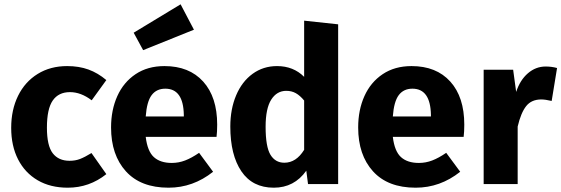

<svg xmlns="http://www.w3.org/2000/svg" viewBox="-20 -855 2608 892"><path d="M474 -483 406 -389Q356 -427 305 -427Q252 -427 225 -388Q198 -349 198 -262Q198 -178 225 -143Q252 -108 303 -108Q330 -108 352 -116.5Q374 -125 405 -144L474 -46Q395 17 295 17Q214 17 155 -17.5Q96 -52 64 -114.5Q32 -177 32 -261Q32 -345 64 -410Q96 -475 155 -511.5Q214 -548 292 -548Q347 -548 391 -532Q435 -516 474 -483Z M986 -219H657Q665 -152 695 -125Q725 -98 778 -98Q810 -98 840 -109.5Q870 -121 905 -145L970 -57Q877 17 763 17Q634 17 565 -59Q496 -135 496 -263Q496 -344 525 -408.5Q554 -473 610 -510.5Q666 -548 744 -548Q859 -548 924 -476Q989 -404 989 -276Q989 -243 986 -219ZM834 -321Q832 -443 748 -443Q707 -443 684.5 -413Q662 -383 657 -314H834ZM881 -717 645 -622 601 -703 819 -835Z M1551 -742V0H1411L1403 -62Q1347 17 1252 17Q1153 17 1101.5 -59Q1050 -135 1050 -267Q1050 -348 1077 -412Q1104 -476 1153.5 -512Q1203 -548 1267 -548Q1343 -548 1393 -498V-759ZM1393 -159V-388Q1374 -411 1354.5 -422Q1335 -433 1310 -433Q1266 -433 1240 -392Q1214 -351 1214 -266Q1214 -173 1236.5 -136Q1259 -99 1301 -99Q1356 -99 1393 -159Z M2134 -219H1805Q1813 -152 1843 -125Q1873 -98 1926 -98Q1958 -98 1988 -109.5Q2018 -121 2053 -145L2118 -57Q2025 17 1911 17Q1782 17 1713 -59Q1644 -135 1644 -263Q1644 -344 1673 -408.5Q1702 -473 1758 -510.5Q1814 -548 1892 -548Q2007 -548 2072 -476Q2137 -404 2137 -276Q2137 -243 2134 -219ZM1982 -321Q1980 -443 1896 -443Q1855 -443 1832.5 -413Q1810 -383 1805 -314H1982Z M2568 -539 2543 -386Q2513 -393 2495 -393Q2449 -393 2424.5 -362Q2400 -331 2385 -267V0H2227V-531H2364L2378 -428Q2396 -483 2432.5 -514.5Q2469 -546 2515 -546Q2543 -546 2568 -539Z"/></svg>

Font: Fira Sans BGR
Style: Bold
Weight: 700
Designer: bBox Type GmbH & Carrois Corporate GbR & Edenspiekermann AG
Foundry: bBox Type GmbH & Carrois Corporate GbR & Edenspiekermann AG
Version: Version 4.301